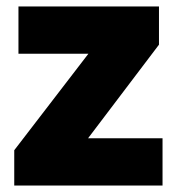

<svg xmlns="http://www.w3.org/2000/svg" viewBox="-20 -573 547 593"><path d="M482 0H24V-109L253 -407H37V-553H471V-435L252 -146H482Z"/></svg>

Font: Noto Sans Gujarati UI Black
Style: Regular
Weight: 900
Designer: Jelle Bosma - Monotype Design Team, Universal Thirst
Foundry: Monotype Imaging Inc.
Version: Version 2.106; ttfautohint (v1.8.4.7-5d5b)